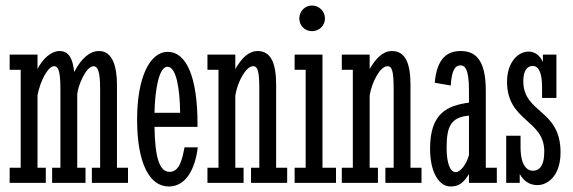

<svg xmlns="http://www.w3.org/2000/svg" viewBox="-20 -663 2076 696"><path d="M313 0H444V-55H404V-355C404 -424 387 -478 339 -478C307 -478 276 -454 249 -402C244 -448 231 -478 196 -478C165 -478 134 -449 116 -413V-465H15V-410H55V-55H15V0H146V-55H116V-318C126 -370 154 -423 176 -423C195 -423 199 -393 199 -336V-55H169V0H290V-55H260V-318C260 -347 291 -423 319 -423C342 -423 343 -373 343 -336V-55H313Z M540 -254C542 -342 557 -421 587 -421C619 -421 632 -342 633 -254ZM595 -40C556 -40 542 -97 540 -203H696V-214C696 -383 656 -475 588 -475C522 -475 477 -380 477 -230C477 -71 522 13 592 13C653 13 687 -48 697 -129H649C642 -94 633 -40 595 -40Z M732 -410H772V-55H732V0H863V-55H833V-317C841 -367 872 -423 897 -423C914 -423 920 -408 920 -337V-55H890V0H1021V-55H981V-356C981 -434 962 -478 914 -478C881 -478 856 -452 833 -413V-465H732Z M1048 -410H1088V-55H1048V0H1198V-55H1149V-465H1048ZM1065 -596C1065 -570 1085 -550 1111 -550C1137 -550 1158 -570 1158 -596C1158 -622 1137 -643 1111 -643C1085 -643 1065 -622 1065 -596Z M1219 -410H1259V-55H1219V0H1350V-55H1320V-317C1328 -367 1359 -423 1384 -423C1401 -423 1407 -408 1407 -337V-55H1377V0H1508V-55H1468V-356C1468 -434 1449 -478 1401 -478C1368 -478 1343 -452 1320 -413V-465H1219Z M1680 -101C1671 -67 1649 -39 1632 -39C1612 -39 1599 -70 1599 -127C1599 -201 1612 -238 1680 -244ZM1614 -353C1617 -404 1628 -426 1649 -426C1665 -426 1680 -414 1680 -336V-291C1600 -280 1539 -252 1539 -124C1539 -34 1574 13 1613 13C1645 13 1661 -2 1680 -32V0H1781V-55H1741V-335C1741 -451 1700 -478 1650 -478C1605 -478 1564 -456 1556 -363Z M1864 0V-32C1879 -7 1898 8 1929 8C1962 8 2012 -22 2012 -111C2012 -268 1877 -251 1877 -369C1877 -411 1894 -424 1911 -424C1930 -424 1945 -405 1945 -347V-308H1997V-465H1948V-438C1937 -463 1918 -476 1896 -476C1857 -476 1818 -436 1818 -367C1818 -222 1953 -230 1953 -114C1953 -57 1932 -44 1912 -44C1891 -44 1867 -62 1867 -130V-171H1815V0Z"/></svg>

Font: Stint Ultra Condensed
Style: Regular
Weight: 400
Width: 1
Designer: Astigmatic (AOETI)
Foundry: Astigmatic (AOETI)
Version: Version 1.000